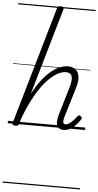

<svg xmlns="http://www.w3.org/2000/svg" viewBox="-86 -1062 824 1609"><g transform="rotate(5 325.5 -257.5)"><path d="M470 15Q447 15 433 5.5Q419 -4 413.5 -20.5Q408 -37 410.5 -60.5Q413 -84 421 -112L490 -345Q509 -407 499 -438Q489 -469 449 -469Q416 -469 375.5 -446.5Q335 -424 290 -375Q245 -326 199 -246Q153 -166 110 -52L96 -4Q93 6 87 10.5Q81 15 66 15Q54 15 46 10Q38 5 41 -6L327 -995Q331 -1006 337.5 -1010.5Q344 -1015 358 -1015Q374 -1015 380 -1009.5Q386 -1004 382 -992L171 -262Q208 -332 246.5 -381.5Q285 -431 323 -461.5Q361 -492 396 -505.5Q431 -519 462 -519Q499 -519 524 -501Q549 -483 556 -444Q563 -405 544 -343L471 -102Q464 -78 462.5 -63Q461 -48 466 -40.5Q471 -33 482 -33Q498 -33 515 -44.5Q532 -56 548.5 -74Q565 -92 578 -109Q583 -117 589 -117.5Q595 -118 603 -113Q613 -106 614 -99.5Q615 -93 611 -86Q599 -67 578 -43Q557 -19 529.5 -2Q502 15 470 15ZM0 490H651V500H0ZM0 -20H651V0H0ZM0 -505H651V-500H0ZM0 -1010H651V-1000H0Z"/></g></svg>

Font: Playwrite AU NSW Guides
Style: Regular
Weight: 400
Designer: Veronika Burian, José Scaglione
Foundry: TypeTogether
Version: Version 1.003